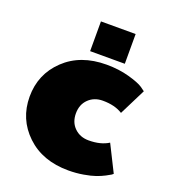

<svg xmlns="http://www.w3.org/2000/svg" viewBox="-132 -797 806 910"><g transform="rotate(20 271.0 -341.5)"><path d="M220.8 -550V-700H395.8V-550ZM316.7 -516.7Q379.2 -516.7 431.2 -502.1Q483.3 -487.5 504.2 -473.3L525 -458.3L458.3 -325Q419.2 -350 358.3 -350Q315 -350 286.7 -322.5Q258.3 -295 258.3 -250Q258.3 -205 286.7 -177.5Q315 -150 358.3 -150Q419.2 -150 458.3 -175L525 -41.7Q522.5 -39.2 517.1 -35.4Q511.7 -31.7 492.5 -21.7Q473.3 -11.7 450.8 -3.8Q428.3 4.2 392.1 10.4Q355.8 16.7 316.7 16.7Q185.8 16.7 105.4 -60Q25 -136.7 25 -250Q25 -363.3 105.4 -440Q185.8 -516.7 316.7 -516.7Z"/></g></svg>

Font: BoonTook
Style: Regular
Weight: 400
Designer: Sungsit Sawaiwan
Foundry: FontUni
Version: Version 3.0